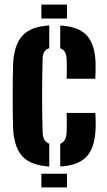

<svg xmlns="http://www.w3.org/2000/svg" viewBox="-20 -820 469 840"><path d="M161 -739V-800H273V-739ZM195.5 -91.5Q115.5 -96.5 79 -134.8Q42.5 -173 37.5 -254.5Q36.5 -277.5 36 -315.8Q35.5 -354 35.5 -397.5Q35.5 -441 36 -480Q36.5 -519 37.5 -543.5Q42.5 -626.5 79.2 -665.2Q116 -704 195.5 -708.5V-609Q167.5 -601.5 166.5 -563Q162 -401 166.5 -241.5Q167.5 -200.5 195.5 -191.5ZM271.5 -475.5Q272 -486.5 272.2 -504Q272.5 -521.5 272.2 -538Q272 -554.5 271.5 -563Q269.5 -601 243.5 -608.5V-708.5Q322.5 -704 358.5 -666.2Q394.5 -628.5 398 -548.5Q398.5 -531.5 398.2 -508.5Q398 -485.5 397 -475.5ZM243.5 -91.5V-191Q269.5 -200 271.5 -241.5Q272 -255 272.2 -277Q272.5 -299 271.5 -326H397Q398 -316.5 398.5 -294.2Q399 -272 398 -254.5Q394.5 -172.5 358.2 -134.2Q322 -96 243.5 -91.5ZM161 0V-60H273V0Z"/></svg>

Font: Big Shoulders Stencil Display ExtraBold
Style: Regular
Weight: 800
Designer: Patric King
Foundry: XO Type Co
Version: Version 1.000